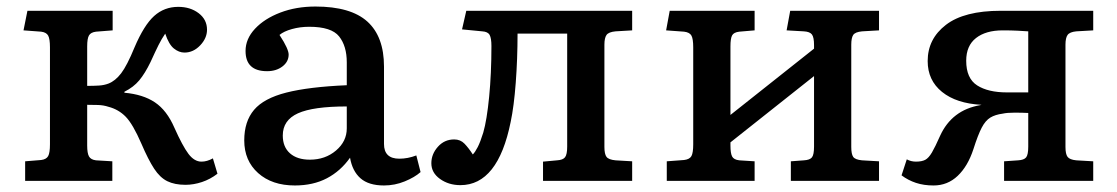

<svg xmlns="http://www.w3.org/2000/svg" viewBox="-20 -554 3420 588"><path d="M548 12Q515 12 492.5 1Q470 -10 452 -37.5Q434 -65 413 -114Q387 -174 365 -196.5Q343 -219 312 -227Q297 -232 279.5 -232.5Q262 -233 247 -233V-108Q247 -85 252.5 -75Q258 -65 274 -63L324 -60V0H57V-60L106 -64Q122 -66 127.5 -76Q133 -86 133 -112V-409Q133 -435 127.5 -445Q122 -455 106 -457L52 -461L64 -521H325V-461L274 -457Q258 -455 252.5 -445.5Q247 -436 247 -412V-291Q267 -291 283 -292Q299 -293 312 -298Q333 -306 351 -329.5Q369 -353 392 -409Q421 -477 452 -505Q483 -533 526 -533Q563 -533 588.5 -513.5Q614 -494 614 -463Q614 -437 593 -415Q572 -393 545 -393Q528 -393 512.5 -405.5Q497 -418 486 -451Q475 -435 465.5 -416Q456 -397 441 -364Q424 -329 406.5 -308Q389 -287 361 -273V-270Q418 -265 454.5 -240.5Q491 -216 514 -163Q539 -107 557 -83Q575 -59 597 -59Q614 -59 632 -69L646 -22Q624 -5 598.5 3.5Q573 12 548 12Z M883 14Q813 14 770.5 -24Q728 -62 728 -124Q728 -182 758 -217.5Q788 -253 857 -270.5Q926 -288 1042 -293V-363Q1042 -413 1018.5 -442.5Q995 -472 927 -472Q899 -472 874 -465Q849 -458 836 -447Q851 -424 857.5 -409.5Q864 -395 864 -387Q864 -365 845 -350.5Q826 -336 798 -336Q732 -336 732 -398Q732 -435 761 -466Q790 -497 838.5 -515.5Q887 -534 946 -534Q1054 -534 1105 -488Q1156 -442 1156 -350V-113Q1156 -68 1203 -68Q1229 -68 1255 -78L1268 -27Q1250 -11 1219.5 1.5Q1189 14 1156 14Q1109 14 1084 -8Q1059 -30 1052 -71Q1023 -30 981 -8Q939 14 883 14ZM929 -65Q976 -65 1009 -93Q1042 -121 1042 -161V-228Q939 -228 892.5 -207Q846 -186 846 -139Q846 -104 868 -84.5Q890 -65 929 -65Z M1390 13Q1354 13 1327.5 -6Q1301 -25 1301 -54Q1301 -82 1321 -104.5Q1341 -127 1371 -127Q1390 -127 1402.5 -114Q1415 -101 1428 -81Q1435 -88 1443 -103.5Q1451 -119 1460 -148Q1471 -186 1478 -257.5Q1485 -329 1485 -413Q1485 -437 1479.5 -447Q1474 -457 1457 -458L1395 -464L1408 -521H1916V-461L1865 -458Q1844 -456 1837.5 -447Q1831 -438 1831 -417V-104Q1831 -82 1837.5 -73.5Q1844 -65 1865 -63L1916 -60V0H1643V-59L1686 -63Q1704 -64 1710.5 -72.5Q1717 -81 1717 -105V-451H1565Q1565 -374 1559.5 -301Q1554 -228 1544 -181Q1505 13 1390 13Z M2022 0V-60L2075 -64Q2092 -66 2097.5 -76Q2103 -86 2103 -112V-409Q2103 -435 2097.5 -445Q2092 -455 2075 -457L2020 -461L2031 -521H2291V-461L2244 -457Q2227 -455 2222 -445.5Q2217 -436 2217 -412V-202L2473 -405V-416Q2473 -440 2466.5 -448.5Q2460 -457 2442 -458L2389 -461L2400 -521H2672V-461L2620 -458Q2599 -456 2593 -447Q2587 -438 2587 -417V-104Q2587 -82 2593 -73.5Q2599 -65 2620 -63L2672 -60V0H2402V-60L2442 -63Q2460 -64 2466.5 -72Q2473 -80 2473 -105V-321L2217 -118V-108Q2217 -85 2222 -75Q2227 -65 2244 -63L2291 -60V0Z M2839 14Q2809 14 2785 6Q2761 -2 2741 -17L2757 -66Q2770 -59 2785 -59Q2803 -59 2813.5 -64.5Q2824 -70 2834 -87Q2844 -104 2859 -138Q2895 -217 2982 -232L2986 -233Q2909 -237 2865 -272.5Q2821 -308 2821 -367Q2821 -435 2877 -478Q2933 -521 3045 -521H3328V-461L3276 -458Q3256 -456 3249.5 -447Q3243 -438 3243 -417V-104Q3243 -82 3249.5 -73.5Q3256 -65 3276 -63L3328 -60V0H3055V-60L3098 -63Q3116 -64 3122.5 -72Q3129 -80 3129 -105V-208Q3111 -209 3087.5 -209Q3064 -209 3051 -206Q3028 -203 3013 -194Q2998 -185 2986.5 -163Q2975 -141 2961 -97Q2944 -45 2913 -15.5Q2882 14 2839 14ZM3064 -271H3129V-458Q3115 -459 3096 -460Q3077 -461 3051 -461Q2999 -461 2969 -437.5Q2939 -414 2939 -368Q2939 -314 2972.5 -292.5Q3006 -271 3064 -271Z"/></svg>

Font: Literata 7pt Medium
Style: Regular
Weight: 500
Designer: Latin by Veronika Burian and Jose Scaglione. Greek by Irene Vlachou. Cyrillic by Vera Evstafieva.
Foundry: TypeTogether
Version: Version 3.002